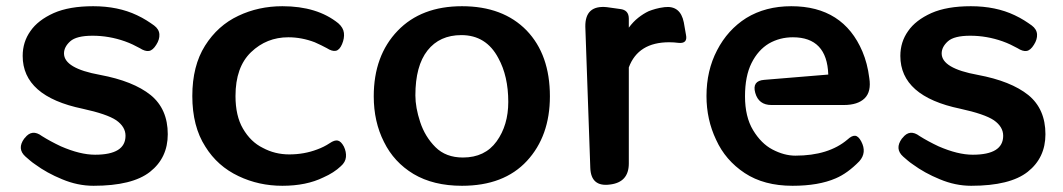

<svg xmlns="http://www.w3.org/2000/svg" viewBox="-20 -587 3423 618"><path d="M281 11Q230 11 180 -10Q131 -30 93 -58Q84 -64 76.5 -70.5Q69 -77 62 -83Q34 -108 58 -141L60 -143Q83 -173 115 -149Q142 -132 176 -116Q238 -89 286 -89Q384 -89 384 -150Q384 -179 354 -200Q324 -220 246 -237Q53 -277 53 -407Q53 -452 78 -487Q102 -522 153 -545Q203 -567 280 -567Q360 -567 421 -538Q438 -530 451.5 -521.5Q465 -513 476 -505Q492 -493 493 -476.5Q494 -460 483 -443Q472 -425 459.5 -423Q447 -421 430 -432Q419 -438 407.5 -443.5Q396 -449 382 -454Q331 -472 278 -472Q226 -472 206 -454Q186 -436 186 -415Q186 -367 302 -346Q409 -326 465 -281Q520 -236 520 -155Q520 -79 463 -34Q406 11 281 11Z M889 11Q813 11 748 -20Q680 -52 641 -115Q599 -180 599 -278Q599 -375 640 -440Q681 -505 747 -536Q812 -567 889 -567Q1001 -567 1069 -512Q1085 -498 1087 -481Q1089 -464 1081 -445Q1073 -426 1061 -423.5Q1049 -421 1032 -432Q1023 -437 1013.5 -441.5Q1004 -446 993 -451Q951 -467 908 -467Q838 -467 788 -419Q738 -371 738 -278Q738 -214 762 -173Q787 -130 826 -111Q865 -90 911 -90Q959 -90 1001 -106Q1023 -114 1041 -126Q1057 -137 1067.5 -134.5Q1078 -132 1087 -115Q1095 -98 1093.5 -81.5Q1092 -65 1077 -52Q1055 -31 1021 -16Q966 11 889 11Z M1467 11Q1375 11 1311 -27Q1248 -65 1216 -130Q1183 -195 1183 -277Q1183 -408 1260 -488Q1336 -567 1467 -567Q1599 -567 1675 -489Q1750 -411 1750 -277Q1750 -149 1676 -69Q1602 11 1467 11ZM1470 -80Q1541 -80 1578.5 -132Q1616 -184 1616 -259Q1616 -342 1584 -400Q1545 -474 1465 -474Q1395 -474 1356 -424.5Q1317 -375 1317 -280Q1317 -241 1332.5 -194Q1348 -147 1381.5 -113.5Q1415 -80 1470 -80Z M1864 -501Q1863 -571 1933 -564L1976 -558Q2004 -555 2004 -527V-498Q2018 -517 2034.5 -530Q2051 -543 2068 -551Q2078 -555 2090.5 -558.5Q2103 -562 2119 -564Q2170 -570 2181 -515L2188 -475Q2194 -446 2164 -449Q2156 -450 2149 -450.5Q2142 -451 2134 -451Q2034 -451 2004 -370V-61Q2004 0 1943 7Q1882 15 1880 -47Z M2531 11Q2439 11 2377 -30Q2315 -71 2285 -137Q2254 -202 2254 -278Q2254 -360 2288 -425Q2322 -491 2382 -529Q2444 -567 2527 -567Q2694 -567 2756 -421Q2764 -402 2769.5 -381Q2775 -360 2778 -336Q2785 -292 2763 -270.5Q2741 -249 2696 -249H2463Q2422 -249 2411 -288Q2400 -327 2440 -330L2646 -347Q2642 -467 2532 -467Q2490 -467 2455 -447Q2420 -426 2399 -384Q2378 -342 2378 -277Q2378 -211 2404 -168Q2430 -125 2466 -106Q2504 -86 2540 -86Q2647 -86 2708 -138Q2722 -151 2732.5 -150Q2743 -149 2752 -132Q2771 -96 2746 -68Q2708 -29 2670 -13Q2615 11 2531 11Z M3106 11Q3055 11 3005 -10Q2956 -30 2918 -58Q2909 -64 2901.5 -70.5Q2894 -77 2887 -83Q2859 -108 2883 -141L2885 -143Q2908 -173 2940 -149Q2967 -132 3001 -116Q3063 -89 3111 -89Q3209 -89 3209 -150Q3209 -179 3179 -200Q3149 -220 3071 -237Q2878 -277 2878 -407Q2878 -452 2903 -487Q2927 -522 2978 -545Q3028 -567 3105 -567Q3185 -567 3246 -538Q3263 -530 3276.5 -521.5Q3290 -513 3301 -505Q3317 -493 3318 -476.5Q3319 -460 3308 -443Q3297 -425 3284.5 -423Q3272 -421 3255 -432Q3244 -438 3232.5 -443.5Q3221 -449 3207 -454Q3156 -472 3103 -472Q3051 -472 3031 -454Q3011 -436 3011 -415Q3011 -367 3127 -346Q3234 -326 3290 -281Q3345 -236 3345 -155Q3345 -79 3288 -34Q3231 11 3106 11Z"/></svg>

Font: MaokenZhuyuanTi
Style: Regular
Weight: 400
Designer: Fontworks Inc & LongZhuTi team: ZERO子、时光羊、荆南、频凡、刘鹏、Little White Dog、帆影Magmeta、奈白不弍、白日月球、ChaoTawei、雨三（排名不分先后）
Version: Version 1.000; 20230222